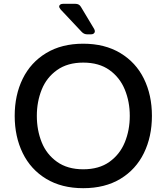

<svg xmlns="http://www.w3.org/2000/svg" viewBox="-20 -974 873 1006"><path d="M57 -367Q57 -476 99 -561.5Q141 -647 222 -696Q303 -745 416 -745Q529 -745 610.5 -696Q692 -647 734 -561.5Q776 -476 776 -367Q776 -258 734 -172Q692 -86 611 -37Q530 12 416 12Q303 12 222 -37Q141 -86 99 -172Q57 -258 57 -367ZM660 -367Q660 -441 634 -504.5Q608 -568 553.5 -607Q499 -646 416 -646Q334 -646 279 -607Q224 -568 198.5 -504.5Q173 -441 173 -367Q173 -292 198.5 -228.5Q224 -165 279 -126Q334 -87 416 -87Q499 -87 553.5 -126Q608 -165 634 -228.5Q660 -292 660 -367ZM477 -810Q477 -803 471.5 -798.5Q466 -794 456 -794H438Q420 -794 408 -807L298 -924Q290 -934 290 -940Q290 -946 295.5 -950Q301 -954 310 -954H375Q395 -954 404 -938L473 -823Q477 -816 477 -810Z"/></svg>

Font: Shippori Gothic B2 Bold
Style: Regular
Weight: 700
Designer: FONTDASU
Foundry: FONTDASU / Google Inc. / but / Adobe
Version: Version 1.130